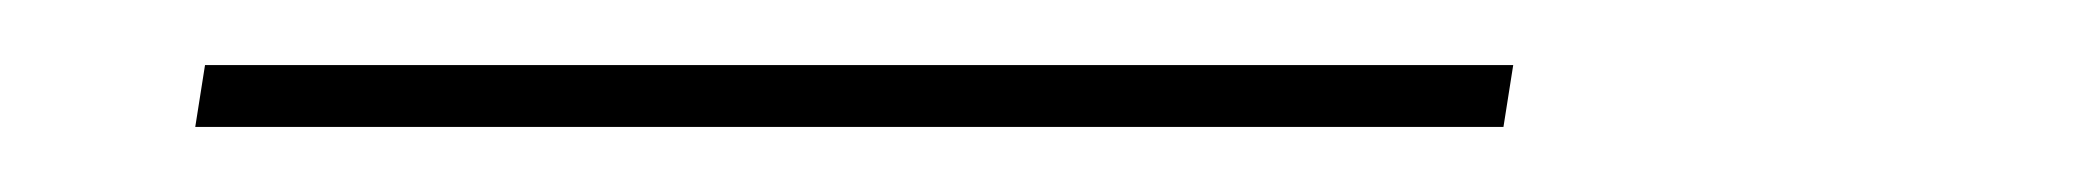

<svg xmlns="http://www.w3.org/2000/svg" viewBox="-20 -20 640 59"><path d="M40 19 43 0H445L442 19Z"/></svg>

Font: Iosevka Curly ThExObl
Style: Regular
Weight: 100
Width: 7
Italic angle: -9°
Monospace: yes
Designer: Belleve Invis
Foundry: Belleve Invis
Version: Version 11.1.0; ttfautohint (v1.8.3)